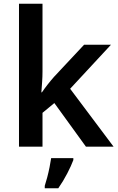

<svg xmlns="http://www.w3.org/2000/svg" viewBox="-20 -780 628 1021"><path d="M206 -399Q206 -373 204 -344Q202 -315 200 -289H203Q215 -307 233 -330Q251 -353 267 -371L427 -542H570L353 -308L584 0H437L269 -232L206 -180V0H81V-760H206ZM370 71Q359 101 337.5 142.5Q316 184 290 221H218V208Q224 190 231 163.5Q238 137 243.5 109.5Q249 82 252 61H370Z"/></svg>

Font: Noto Sans Malayalam SemiBold
Style: Regular
Weight: 600
Designer: Jelle Bosma - Monotype Design Team
Foundry: Monotype Imaging Inc.
Version: Version 2.104; ttfautohint (v1.8.4.7-5d5b)